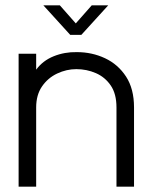

<svg xmlns="http://www.w3.org/2000/svg" viewBox="-20 -702 564 722"><path d="M484 0H418V-298Q418 -349 396.5 -380.5Q375 -412 340.5 -427Q306 -442 267 -442Q230 -442 195 -425.5Q160 -409 138 -377Q116 -345 116 -298V0H50V-500H116V-440Q141 -474 182 -490.5Q223 -507 269 -506Q326 -506 375 -483Q424 -460 454 -414Q484 -368 484 -298ZM244 -571 143 -682H205L265 -614L325 -682H387L286 -571Z"/></svg>

Font: Kulim Park Light
Style: Regular
Weight: 300
Designer: Noponies / Dale Sattler
Foundry: Noponies
Version: Version 1.000; ttfautohint (v1.8.3)